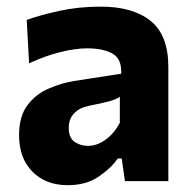

<svg xmlns="http://www.w3.org/2000/svg" viewBox="-20 -532 562 564"><path d="M179 12Q114.5 12 75.2 -27.8Q36 -67.5 36 -134.5Q36 -191 61.2 -223.8Q86.5 -256.5 123.8 -272.2Q161 -288 197 -294L336 -315.5Q338 -359 310.5 -374.5Q283 -390 236 -390Q201.5 -390 157.2 -379Q113 -368 65.5 -346L58.5 -473.5Q95.5 -487 153 -499.8Q210.5 -512.5 276.5 -512.5Q370 -512.5 422.2 -470.8Q474.5 -429 474.5 -335V0H347L337.5 -66.5H326Q306 -37.5 269.2 -12.8Q232.5 12 179 12ZM238.5 -103.5Q265 -103.5 290.2 -121.8Q315.5 -140 332 -171.5V-248Q323 -241 305.5 -235.8Q288 -230.5 240.5 -221Q213.5 -215.5 197.8 -199.2Q182 -183 182 -156Q182 -127 199.2 -115.2Q216.5 -103.5 238.5 -103.5Z"/></svg>

Font: Commissioner
Style: Bold
Weight: 700
Designer: Kostas Bartsokas
Foundry: Kostas Bartsokas
Version: Version 1.000; ttfautohint (v1.8.3)